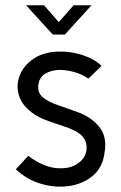

<svg xmlns="http://www.w3.org/2000/svg" viewBox="-20 -700 460 728"><path d="M40 -58 87 -109Q118 -86 149 -73.5Q180 -61 212 -62Q231 -62 248 -67Q265 -72 280 -84Q299 -98 305.5 -120Q312 -142 305 -162Q297 -184 276 -197Q255 -210 226.5 -219.5Q198 -229 167.5 -239.5Q137 -250 111 -266Q66 -296 53 -334.5Q40 -373 53.5 -410.5Q67 -448 102.5 -474Q138 -500 191 -504Q242 -507 290 -492Q338 -477 365 -450L315 -402Q290 -419 261 -427Q232 -435 205 -435Q173 -434 150.5 -420Q128 -406 125 -375Q123 -346 144 -329.5Q165 -313 202 -300.5Q239 -288 282 -272Q332 -252 359.5 -214.5Q387 -177 376 -119Q369 -65 332.5 -34Q296 -3 244 5Q192 13 137.5 -2.5Q83 -18 40 -58ZM180 -569 79 -680H147L203 -616L259 -680H327L226 -569Z"/></svg>

Font: Kulim Park
Style: Regular
Weight: 400
Designer: Noponies / Dale Sattler
Foundry: Noponies
Version: Version 1.000; ttfautohint (v1.8.3)